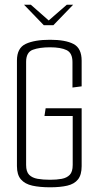

<svg xmlns="http://www.w3.org/2000/svg" viewBox="-20 -793 416 816"><path d="M82 -773H111L187 -706L264 -773H291L207 -686H166ZM193 3Q149 3 117.5 -4Q86 -11 69 -30.5Q52 -50 52 -87V-536Q52 -589 89.5 -606.5Q127 -624 193 -624Q258 -624 292.5 -606Q327 -588 327 -535V-426L288 -421V-529Q288 -568 263 -580Q238 -592 193 -592Q148 -592 119.5 -581.5Q91 -571 91 -530V-92Q91 -63 104 -50Q117 -37 140 -33Q163 -29 193 -29Q221 -29 242.5 -33Q264 -37 276.5 -50Q289 -63 289 -92V-300H169L174 -333H327V-87Q327 -50 311.5 -30.5Q296 -11 266 -4Q236 3 193 3Z"/></svg>

Font: Smooch Sans Thin Light
Style: Regular
Weight: 300
Version: Version 1.010